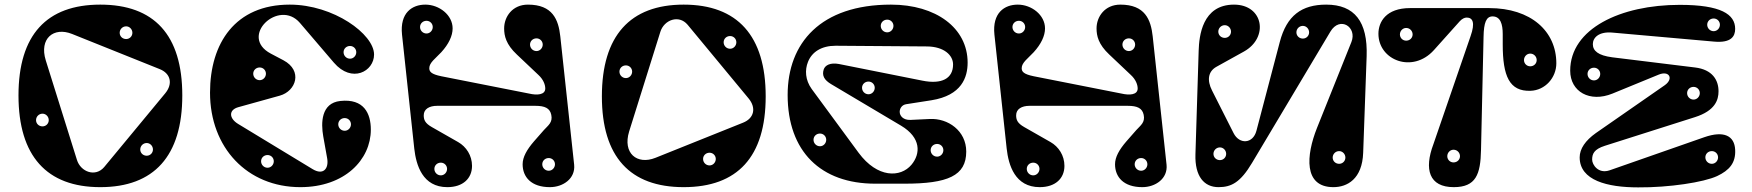

<svg xmlns="http://www.w3.org/2000/svg" viewBox="-20 -795 7585 831"><path d="M414 15C647 15 769 -120 769 -382C769 -644 647 -775 414 -775C182 -775 60 -644 60 -382C60 -120 182 15 414 15ZM695 -391 431 -72C393 -27 329 -51 313 -103L178 -534C149 -628 212 -680 292 -648L671 -496C719 -477 729 -432 695 -391ZM526 -626C510 -626 498 -638 498 -653C498 -668 510 -681 526 -681C541 -681 553 -668 553 -653C553 -638 541 -626 526 -626ZM164 -248C148 -248 136 -260 136 -275C136 -290 148 -303 164 -303C179 -303 191 -290 191 -275C191 -260 179 -248 164 -248ZM615 -121C599 -121 587 -133 587 -148C587 -163 599 -176 615 -176C630 -176 642 -163 642 -148C642 -133 630 -121 615 -121Z M1234 -775C998 -775 889 -608 889 -394C889 -156 1050 15 1280 15C1472 15 1585 -104 1585 -234C1585 -304 1555 -369 1453 -358C1369 -349 1369 -262 1379 -205L1396 -110C1404 -65 1379 -35 1333 -63L1010 -259C971 -283 969 -319 1011 -331L1191 -381C1262 -401 1291 -489 1207 -534L1152 -563C1012 -637 1187 -802 1278 -696L1425 -524C1503 -433 1599 -486 1599 -559C1599 -647 1424 -775 1234 -775ZM1104 -503C1119 -503 1131 -491 1131 -476C1131 -461 1119 -448 1104 -448C1088 -448 1076 -461 1076 -476C1076 -491 1088 -503 1104 -503ZM1138 -124C1153 -124 1165 -112 1165 -97C1165 -82 1153 -69 1138 -69C1122 -69 1110 -82 1110 -97C1110 -112 1122 -124 1138 -124ZM1495 -596C1510 -596 1522 -584 1522 -569C1522 -554 1510 -541 1495 -541C1479 -541 1467 -554 1467 -569C1467 -584 1479 -596 1495 -596ZM1472 -284C1487 -284 1499 -272 1499 -257C1499 -242 1487 -229 1472 -229C1456 -229 1444 -242 1444 -257C1444 -272 1456 -284 1472 -284Z M2360 15C2417 15 2471 -22 2465 -82L2405 -638C2397 -710 2372 -775 2265 -775C2198 -775 2162 -723 2162 -672C2162 -640 2170 -603 2217 -559L2310 -471C2332 -451 2340 -428 2340 -412C2340 -384 2304 -382 2270 -390L1890 -465C1846 -474 1838 -485 1838 -500C1838 -524 1865 -542 1890 -569C1922 -604 1939 -640 1939 -672C1939 -730 1881 -775 1821 -775C1764 -775 1710 -740 1720 -645L1773 -152C1781 -80 1809 15 1916 15C1984 15 2023 -23 2023 -77C2023 -122 1998 -160 1963 -180L1849 -245C1819 -262 1814 -277 1814 -296C1814 -323 1838 -337 1872 -337H2297C2338 -337 2360 -327 2366 -298C2373 -265 2353 -253 2334 -232L2291 -183C2260 -147 2242 -115 2242 -84C2242 -29 2279 15 2360 15ZM2302 -629C2317 -629 2329 -617 2329 -602C2329 -587 2317 -574 2302 -574C2286 -574 2274 -587 2274 -602C2274 -617 2286 -629 2302 -629ZM1888 -91C1903 -91 1915 -79 1915 -64C1915 -49 1903 -36 1888 -36C1872 -36 1860 -49 1860 -64C1860 -79 1872 -91 1888 -91ZM2355 -111C2370 -111 2382 -99 2382 -84C2382 -69 2370 -56 2355 -56C2339 -56 2327 -69 2327 -84C2327 -99 2339 -111 2355 -111ZM1826 -705C1841 -705 1853 -693 1853 -678C1853 -663 1841 -650 1826 -650C1810 -650 1798 -663 1798 -678C1798 -693 1810 -705 1826 -705Z M2939 -775C2707 -775 2585 -640 2585 -378C2585 -116 2707 15 2939 15C3172 15 3294 -116 3294 -378C3294 -640 3172 -775 2939 -775ZM2956 -688 3220 -369C3254 -328 3244 -283 3196 -264L2817 -112C2737 -80 2674 -132 2703 -226L2838 -657C2854 -709 2918 -733 2956 -688ZM3051 -134C3066 -134 3078 -122 3078 -107C3078 -92 3066 -79 3051 -79C3035 -79 3023 -92 3023 -107C3023 -122 3035 -134 3051 -134ZM2689 -512C2704 -512 2716 -500 2716 -485C2716 -470 2704 -457 2689 -457C2673 -457 2661 -470 2661 -485C2661 -500 2673 -512 2689 -512ZM3140 -639C3155 -639 3167 -627 3167 -612C3167 -597 3155 -584 3140 -584C3124 -584 3112 -597 3112 -612C3112 -627 3124 -639 3140 -639Z M4004 -280 3920 -276C3890 -275 3874 -293 3874 -311C3874 -325 3883 -341 3902 -344L4011 -361C4143 -382 4168 -461 4168 -524C4168 -674 4031 -775 3836 -775C3532 -775 3389 -609 3389 -384C3389 -139 3533 0 3768 0H3894C4082 0 4162 -34 4162 -139C4162 -229 4083 -284 4004 -280ZM3597 -597 3993 -594C4066 -593 4105 -556 4105 -516C4105 -455 4056 -429 3972 -446L3611 -518C3574 -525 3551 -513 3545 -494C3537 -468 3547 -449 3577 -431L3880 -251C3967 -199 3965 -130 3925 -82C3878 -26 3778 -23 3696 -134L3493 -410C3465 -449 3463 -492 3477 -527C3494 -570 3535 -597 3597 -597ZM3820 -710C3835 -710 3847 -698 3847 -683C3847 -668 3835 -655 3820 -655C3804 -655 3792 -668 3792 -683C3792 -698 3804 -710 3820 -710ZM3529 -217C3544 -217 3556 -205 3556 -190C3556 -175 3544 -162 3529 -162C3513 -162 3501 -175 3501 -190C3501 -205 3513 -217 3529 -217ZM4036 -172C4051 -172 4063 -160 4063 -145C4063 -130 4051 -117 4036 -117C4020 -117 4008 -130 4008 -145C4008 -160 4020 -172 4036 -172ZM3739 -442C3754 -442 3766 -430 3766 -415C3766 -400 3754 -387 3739 -387C3723 -387 3711 -400 3711 -415C3711 -430 3723 -442 3739 -442Z M4924 15C4981 15 5035 -22 5029 -82L4969 -638C4961 -710 4936 -775 4829 -775C4762 -775 4726 -723 4726 -672C4726 -640 4734 -603 4781 -559L4874 -471C4896 -451 4904 -428 4904 -412C4904 -384 4868 -382 4834 -390L4454 -465C4410 -474 4402 -485 4402 -500C4402 -524 4429 -542 4454 -569C4486 -604 4503 -640 4503 -672C4503 -730 4445 -775 4385 -775C4328 -775 4274 -740 4284 -645L4337 -152C4345 -80 4373 15 4480 15C4548 15 4587 -23 4587 -77C4587 -122 4562 -160 4527 -180L4413 -245C4383 -262 4378 -277 4378 -296C4378 -323 4402 -337 4436 -337H4861C4902 -337 4924 -327 4930 -298C4937 -265 4917 -253 4898 -232L4855 -183C4824 -147 4806 -115 4806 -84C4806 -29 4843 15 4924 15ZM4866 -629C4881 -629 4893 -617 4893 -602C4893 -587 4881 -574 4866 -574C4850 -574 4838 -587 4838 -602C4838 -617 4850 -629 4866 -629ZM4452 -91C4467 -91 4479 -79 4479 -64C4479 -49 4467 -36 4452 -36C4436 -36 4424 -49 4424 -64C4424 -79 4436 -91 4452 -91ZM4919 -111C4934 -111 4946 -99 4946 -84C4946 -69 4934 -56 4919 -56C4903 -56 4891 -69 4891 -84C4891 -99 4903 -111 4919 -111ZM4390 -705C4405 -705 4417 -693 4417 -678C4417 -663 4405 -650 4390 -650C4374 -650 4362 -663 4362 -678C4362 -693 4374 -705 4390 -705Z M5168 -576 5154 -127C5151 -31 5192 15 5254 15C5310 15 5349 -6 5399 -90L5738 -658C5779 -727 5855 -678 5829 -613L5680 -241C5633 -123 5621 15 5751 15C5811 15 5876 -20 5880 -134L5895 -552C5900 -701 5843 -775 5720 -775C5614 -775 5549 -728 5519 -613L5418 -229C5403 -172 5344 -169 5319 -219L5226 -403C5203 -448 5209 -486 5245 -506L5364 -572C5472 -632 5449 -775 5321 -775C5183 -775 5170 -638 5168 -576ZM5776 -86C5760 -86 5748 -98 5748 -113C5748 -128 5760 -141 5776 -141C5791 -141 5803 -128 5803 -113C5803 -98 5791 -86 5776 -86ZM5281 -631C5265 -631 5253 -643 5253 -658C5253 -673 5265 -686 5281 -686C5296 -686 5308 -673 5308 -658C5308 -643 5296 -631 5281 -631ZM5619 -628C5603 -628 5591 -640 5591 -655C5591 -670 5603 -683 5619 -683C5634 -683 5646 -670 5646 -655C5646 -640 5634 -628 5619 -628ZM5260 -102C5244 -102 5232 -114 5232 -129C5232 -144 5244 -157 5260 -157C5275 -157 5287 -144 5287 -129C5287 -114 5275 -102 5260 -102Z M6345 -639 6184 -171C6143 -62 6165 15 6272 15C6368 15 6388 -40 6390 -146L6401 -635C6402 -698 6413 -724 6440 -724C6474 -724 6484 -691 6484 -647V-603C6484 -465 6513 -399 6604 -402C6668 -404 6716 -459 6716 -521C6716 -660 6606 -760 6425 -760H6083C5979 -760 5946 -700 5946 -649C5946 -534 6094 -476 6186 -578L6298 -703C6308 -714 6319 -719 6328 -719C6355 -719 6365 -696 6345 -639ZM6271 -92C6256 -92 6244 -104 6244 -119C6244 -134 6256 -147 6271 -147C6287 -147 6299 -134 6299 -119C6299 -104 6287 -92 6271 -92ZM6603 -508C6588 -508 6576 -520 6576 -535C6576 -550 6588 -563 6603 -563C6619 -563 6631 -550 6631 -535C6631 -520 6619 -508 6603 -508ZM6066 -619C6051 -619 6039 -631 6039 -646C6039 -661 6051 -674 6066 -674C6082 -674 6094 -661 6094 -646C6094 -631 6082 -619 6066 -619Z M6958 -654 7398 -615C7473 -608 7490 -638 7490 -670C7490 -733 7429 -774 7250 -774C6994 -774 6776 -671 6776 -489C6776 -398 6861 -350 6959 -390L7159 -472C7205 -491 7225 -454 7185 -426L6887 -219C6842 -187 6817 -151 6817 -114C6817 -14 6937 16 7070 16C7204 17 7354 -6 7412 -33C7465 -58 7493 -90 7490 -147C7487 -207 7442 -231 7356 -201L6947 -58C6898 -41 6871 -82 6871 -104C6871 -129 6879 -149 6926 -164L7316 -288C7404 -316 7418 -363 7418 -400C7418 -448 7392 -494 7316 -503L6958 -547C6897 -555 6874 -575 6874 -604C6874 -632 6900 -659 6958 -654ZM7389 -141C7404 -141 7416 -129 7416 -114C7416 -99 7404 -86 7389 -86C7373 -86 7361 -99 7361 -114C7361 -129 7373 -141 7389 -141ZM6879 -502C6894 -502 6906 -490 6906 -475C6906 -460 6894 -447 6879 -447C6863 -447 6851 -460 6851 -475C6851 -490 6863 -502 6879 -502ZM7397 -715C7412 -715 7424 -703 7424 -688C7424 -673 7412 -660 7397 -660C7381 -660 7369 -673 7369 -688C7369 -703 7381 -715 7397 -715ZM7310 -419C7325 -419 7337 -407 7337 -392C7337 -377 7325 -364 7310 -364C7294 -364 7282 -377 7282 -392C7282 -407 7294 -419 7310 -419Z"/></svg>

Font: Pilowlava Atome
Style: Regular
Weight: 500
Designer: Anton Moglia, Jérémy Landes, Maksym Kobuzan (Cyrillic), Velvetyne Type Foundry
Foundry: Anton Moglia, Jérémy Landes, Velvetyne Type Foundry
Version: Version 1.002;Glyphs 3.3 (3303)